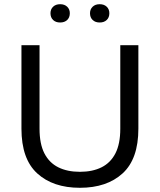

<svg xmlns="http://www.w3.org/2000/svg" viewBox="-20 -883 760 913"><path d="M360 10Q232 10 157 -58.5Q82 -127 82 -271V-668H168V-271Q168 -199 191 -154Q214 -109 257 -87.5Q300 -66 360 -66Q420 -66 463 -87.5Q506 -109 529 -154Q552 -199 552 -271V-668H638V-271Q638 -127 563 -58.5Q488 10 360 10ZM454 -776Q433 -776 420.5 -788Q408 -800 408 -820Q408 -839 420.5 -851Q433 -863 454 -863Q475 -863 487.5 -851Q500 -839 500 -820Q500 -800 487.5 -788Q475 -776 454 -776ZM266 -776Q245 -776 232.5 -788Q220 -800 220 -820Q220 -839 232.5 -851Q245 -863 266 -863Q287 -863 299.5 -851Q312 -839 312 -820Q312 -800 299.5 -788Q287 -776 266 -776Z"/></svg>

Font: Gantari
Style: Regular
Weight: 400
Designer: Anugrah Pasau
Foundry: Lafontype
Version: Version 1.000; ttfautohint (v1.8.3)